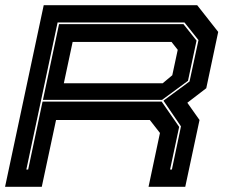

<svg xmlns="http://www.w3.org/2000/svg" viewBox="-24 -720 874 740"><path d="M-4.5 0 144.5 -700H736L817 -597L771 -380L698 -324L745 -257.5L690 0H548.5L592.5 -207.5L553.5 -257.5H192L137 0ZM77.5 -66.5H84.5L140 -328.5H599L666.5 -231L631.5 -66.5H638.5L673.5 -233L606 -332L706.5 -406L741 -565.5L687 -633.5H198ZM141.5 -335 203.5 -627H683L733.5 -563.5L700.5 -408.5L600.5 -335ZM222 -399H603L640 -430L661 -528L637 -558.5H256Z"/></svg>

Font: Tourney Expanded ExtraBold
Style: Italic
Weight: 800
Width: 7
Italic angle: -12°
Designer: Tyler Finck
Foundry: Etcetera Type Co
Version: Version 1.010; ttfautohint (v1.8.3)